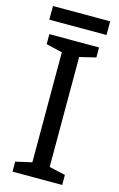

<svg xmlns="http://www.w3.org/2000/svg" viewBox="-129 -909 598 963"><g transform="rotate(15 169.5 -427.5)"><path d="M298 0H40V-52L124 -71V-642L40 -662V-714H298V-662L214 -642V-71L298 -52ZM318 -855V-784H21V-855Z"/></g></svg>

Font: Noto Sans Imperial Aramaic
Style: Regular
Weight: 400
Designer: Monotype Design Team
Foundry: Monotype Imaging Inc.
Version: Version 2.001; ttfautohint (v1.8.4.7-5d5b)